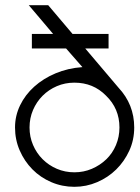

<svg xmlns="http://www.w3.org/2000/svg" viewBox="-20 -716 542 741"><path d="M437 -378Q498 -313 498 -224Q498 -176 479 -134.5Q460 -93 428.5 -62Q397 -31 355 -13Q313 5 267 5Q220 5 178 -13Q136 -31 105 -62.5Q74 -94 56 -135.5Q38 -177 38 -224Q38 -269 57.5 -309.5Q77 -350 112 -381.5Q147 -413 194.5 -433Q242 -453 298 -457L235 -529H103V-585H185Q168 -606 141.5 -636.5Q115 -667 91 -696H166L260 -585H399V-529H309ZM389 -347Q340 -397 267 -397Q231 -397 199.5 -383.5Q168 -370 144.5 -346.5Q121 -323 107.5 -291.5Q94 -260 94 -224Q94 -188 107.5 -156.5Q121 -125 144.5 -101.5Q168 -78 199.5 -64.5Q231 -51 267 -51Q303 -51 334.5 -64.5Q366 -78 390 -101Q414 -124 427.5 -156Q441 -188 441 -224Q441 -297 389 -347Z"/></svg>

Font: Fundamental  Brigade Scvhlank
Style: Regular
Weight: 100
Designer: Peter Wiegel, original typeface by Arno Drescher 1935
Foundry: Peter Wiegel
Version: Version 0.000 2012 initial release